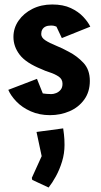

<svg xmlns="http://www.w3.org/2000/svg" viewBox="-20 -511 452 857"><path d="M203 3Q156 3 117.5 -14Q79 -31 53.5 -57.5Q28 -84 17 -110L145 -159L171 -94Q177 -93 187.5 -92Q198 -91 209 -91Q219 -91 230.5 -95.5Q242 -100 250.5 -110Q259 -120 259 -137Q259 -158 241.5 -169.5Q224 -181 202 -188Q180 -195 166 -202Q96 -230 68 -266.5Q40 -303 40 -346Q40 -386 63 -419Q86 -452 125 -471.5Q164 -491 213 -491Q262 -491 296 -475Q330 -459 351.5 -436Q373 -413 383 -392L256 -341L232 -392Q232 -392 225.5 -394.5Q219 -397 208 -397Q193 -397 183.5 -392.5Q174 -388 169 -379.5Q164 -371 164 -359Q164 -343 182.5 -331Q201 -319 229.5 -307.5Q258 -296 287 -280Q324 -261 352.5 -230.5Q381 -200 381 -150Q381 -101 356 -66.5Q331 -32 290.5 -14.5Q250 3 203 3ZM124 292 122 283 166 186 143 78 262 62Q263 68 265.5 89Q268 110 268 136Q268 174 257 210Q246 246 229.5 276Q213 306 197 326Z"/></svg>

Font: Kreon Light
Style: Bold
Weight: 700
Version: Version 2.002